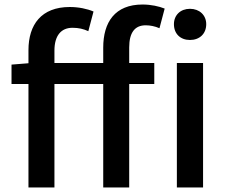

<svg xmlns="http://www.w3.org/2000/svg" viewBox="-20 -830 1004 850"><path d="M763 0H879V-551H763ZM821 -653C863 -653 893 -680 893 -723C893 -763 863 -791 821 -791C779 -791 750 -763 750 -723C750 -680 779 -653 821 -653ZM31 -458H106V0H221V-458H437V0H552V-458H663V-551H552V-620C552 -686 577 -718 625 -718C644 -718 666 -714 686 -705L709 -792C684 -802 649 -810 611 -810C489 -810 437 -732 437 -619V-551H221V-606C221 -673 251 -707 301 -707C328 -707 349 -702 371 -692L394 -779C366 -791 328 -799 289 -799C163 -799 106 -721 106 -608V-550L31 -544Z"/></svg>

Font: GenYoGothic2 TW M
Style: Regular
Weight: 500
Version: Version 2.100;PS 2.1;hotconv 16.6.51;makeotf.lib2.5.65220 DE